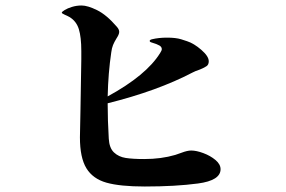

<svg xmlns="http://www.w3.org/2000/svg" viewBox="-20 -751 1040 699"><path d="M783 -135Q783 -94 701 -83Q619 -72 507 -72Q417 -72 367.5 -86Q318 -100 294.5 -138.5Q271 -177 271 -251Q271 -274 273 -352Q276 -508 276 -535V-565Q276 -616 267 -645Q258 -674 233 -689Q226 -693 215.5 -697.5Q205 -702 205 -705Q205 -708 215.5 -714.5Q226 -721 242.5 -726Q259 -731 277 -731Q299 -731 333.5 -714Q368 -697 405 -654Q414 -644 414 -635Q414 -626 404 -611Q396 -598 391.5 -587Q387 -576 385 -560Q374 -486 372 -400Q513 -477 563 -558Q569 -567 569 -572Q569 -580 561 -585Q553 -590 533 -596Q525 -598 525 -602Q525 -606 533 -608Q558 -614 588 -614Q620 -614 639.5 -608Q659 -602 661 -601Q686 -593 713 -569.5Q740 -546 740 -528Q740 -516 732.5 -510.5Q725 -505 708 -498Q690 -492 681 -487Q553 -420 372 -375V-372Q372 -314 376 -246Q378 -212 395 -196Q412 -180 437.5 -176Q463 -172 505 -172Q567 -172 618 -187Q639 -194 641 -195Q662 -203 676 -203Q695 -203 720.5 -193.5Q746 -184 764.5 -168.5Q783 -153 783 -135Z"/></svg>

Font: Shippori Mincho ExtraBold
Style: Regular
Weight: 800
Designer: FONTDASU
Foundry: FONTDASU / Google Inc. / but / Adobe
Version: Version 3.110; ttfautohint (v1.8.3)